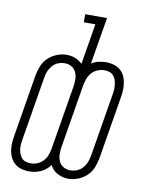

<svg xmlns="http://www.w3.org/2000/svg" viewBox="-84 -796 668 867"><g transform="rotate(10 250.0 -362.5)"><path d="M289 10Q275 10 262.5 6.5Q250 3 239 -2.5Q228 -8 219 -17.5Q210 -27 205 -38Q196 -26 185 -17Q174 -8 161 -2.5Q148 3 135 5.5Q122 8 109 8H108Q91 8 74.5 3.5Q58 -1 45.5 -11Q33 -21 25 -35.5Q17 -50 14 -66.5Q11 -83 11.5 -100.5Q12 -118 15 -135L63 -425Q67 -447 76 -469Q85 -491 102.5 -507Q120 -523 142 -531.5Q164 -540 186 -540Q207 -540 226 -532.5Q245 -525 258 -511L289 -698H236V-735H336L300 -520Q315 -530 332.5 -534Q350 -538 367 -538Q384 -538 400.5 -533.5Q417 -529 430 -519Q443 -509 450.5 -494.5Q458 -480 461 -463.5Q464 -447 463.5 -429.5Q463 -412 460 -395L412 -105Q408 -83 399 -61Q390 -39 372.5 -23Q355 -7 333 1.5Q311 10 289 10ZM109 -29Q125 -29 140 -35Q155 -41 166.5 -53Q178 -65 183.5 -80Q189 -95 192 -111L240 -401Q243 -418 243 -435.5Q243 -453 236.5 -468.5Q230 -484 215.5 -492.5Q201 -501 184 -501Q168 -501 153 -495Q138 -489 127.5 -476.5Q117 -464 111 -449.5Q105 -435 103 -419L55 -129Q53 -118 52 -106.5Q51 -95 52.5 -83.5Q54 -72 58 -62Q62 -52 69 -44Q76 -36 87 -32.5Q98 -29 109 -29ZM291 -29Q307 -29 322 -35Q337 -41 348 -53.5Q359 -66 364.5 -80.5Q370 -95 373 -111L421 -401Q423 -412 423.5 -423.5Q424 -435 422.5 -446.5Q421 -458 417.5 -468Q414 -478 406.5 -486Q399 -494 388.5 -497.5Q378 -501 366 -501Q351 -501 335.5 -495Q320 -489 309 -477Q298 -465 292 -450Q286 -435 283 -419L235 -129Q232 -112 232 -94.5Q232 -77 238.5 -61.5Q245 -46 259.5 -37.5Q274 -29 291 -29Z"/></g></svg>

Font: Iosevka Curly Slab XLtObl
Style: Regular
Weight: 200
Italic angle: -9°
Monospace: yes
Designer: Belleve Invis
Foundry: Belleve Invis
Version: Version 11.1.0; ttfautohint (v1.8.3)